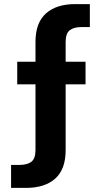

<svg xmlns="http://www.w3.org/2000/svg" viewBox="-20 -749 493 936"><path d="M34 167V55H75Q113 55 133 39.5Q153 24 153 -18V-545Q153 -638 204 -683.5Q255 -729 346 -729H418V-617H377Q340 -617 320 -601.5Q300 -586 300 -544V-17Q300 76 249.5 121.5Q199 167 106 167ZM64 -338V-448H397V-338Z"/></svg>

Font: Mona Sans ExtraLight
Style: Bold
Weight: 700
Version: Version 2.000